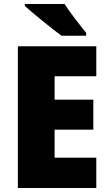

<svg xmlns="http://www.w3.org/2000/svg" viewBox="-20 -947 550 967"><path d="M305 -927H105V-917C145 -881 244 -800 290 -767H414V-781C387 -815 332 -884 305 -927ZM465 0V-153H255V-294H450V-445H255V-563H465V-714H70V0Z"/></svg>

Font: Noto Sans Thai Looped SemiCondensed Black
Style: Regular
Weight: 900
Width: 4
Designer: Sasikarn Vongin, Ben Mitchell
Foundry: The Fontpad Ltd
Version: Version 1.001